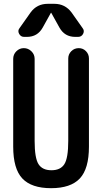

<svg xmlns="http://www.w3.org/2000/svg" viewBox="-20 -985 540 1015"><path d="M49.8 -210V-673.8Q49.8 -697.3 66.4 -713.9Q83 -730.5 106 -730.5Q128.9 -730.5 146 -713.9Q163.1 -697.3 163.1 -673.8V-240.2Q163.1 -149.4 183.6 -117.2Q204.1 -85 252 -85Q299.8 -85 320.3 -117.2Q340.8 -149.4 340.8 -240.2V-675.8Q340.8 -698.2 356.9 -714.4Q373 -730.5 396.5 -730.5Q418.9 -730.5 434.6 -714.4Q450.2 -698.2 450.2 -675.8V-210Q450.2 -92.8 401.9 -41.5Q353.5 9.8 250 9.8Q146.5 9.8 98.1 -41.5Q49.8 -92.8 49.8 -210ZM267.6 -964.8Q324.2 -964.8 358.4 -918.9L417 -835.9Q427.7 -822.3 419.4 -806.2Q411.1 -790 392.6 -790H377.9Q321.3 -790 293.9 -839.8L251 -917Q251 -918 250 -918Q249 -918 249 -917L206.1 -839.8Q178.7 -790 122.1 -790H107.4Q89.8 -790 81.1 -806.2Q72.3 -822.3 83 -835.9L141.6 -918.9Q174.8 -964.8 232.4 -964.8Z"/></svg>

Font: Rounded Mgen+ 1m medium
Style: Regular
Weight: 500
Designer: [Source Han Sans]
Ryoko NISHIZUKA  (kana & ideographs); Paul D. Hunt (Latin, Greek & Cyrillic); Wenlong ZHANG  (bopomofo
Version: Version 1.059.20150602